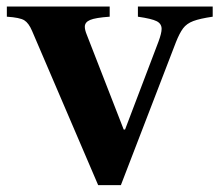

<svg xmlns="http://www.w3.org/2000/svg" viewBox="-32 -544 656 575"><path d="M262 10.5 64 -451.5Q54 -475 40.8 -483.2Q27.5 -491.5 -11.5 -494V-524.5H296.5V-494Q253.5 -491 237.8 -484.2Q222 -477.5 222 -464Q222 -454.5 227.5 -441L338.5 -156H342.5L442.5 -419Q452 -444.5 452 -457.5Q452 -473 437.2 -480.5Q422.5 -488 381 -494V-524.5H605V-494Q567 -488.5 547 -481Q527 -473.5 516.2 -459Q505.5 -444.5 495 -418L330 10.5Z"/></svg>

Font: Libre Caslon Text SemiBold
Style: Regular
Weight: 600
Designer: Pablo Impallari, Rodrigo Fuenzalida, Katja Schimmel
Foundry: Pablo Impallari, Rodrigo Fuenzalida
Version: Version 2.000